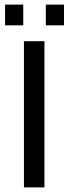

<svg xmlns="http://www.w3.org/2000/svg" viewBox="-20 -814 298 834"><path d="M81 -704H2V-794H81ZM258 -704H179V-794H258ZM173 0H84V-635H173Z"/></svg>

Font: Gemunu Libre Medium
Style: Regular
Weight: 500
Designer: Puspanada Ekanayake, Sola Matas, Pathum Egodawatta, Kosala Senevirathne
Foundry: mooniak
Version: Version 1.100